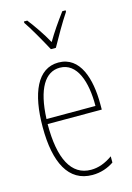

<svg xmlns="http://www.w3.org/2000/svg" viewBox="-118 -824 616 894"><g transform="rotate(-15 190.0 -376.5)"><path d="M178 -606H202C228 -653 262 -713 291 -756V-763H275C241 -717 216 -681 190 -637C166 -681 132 -730 106 -763H90V-756C112 -725 151 -656 178 -606ZM195 -537C94 -537 47 -429 47 -264C47 -94 99 10 214 10C255 10 290 -3 318 -22V-52C283 -27 249 -15 214 -15C119 -15 72 -106 73 -273H334V-301C334 -421 300 -537 195 -537ZM195 -512C278 -512 311 -414 310 -297H74C80 -442 125 -512 195 -512Z"/></g></svg>

Font: Noto Sans Arabic ExtCond Thin
Style: Regular
Weight: 100
Width: 2
Designer: Monotype Design Team, Nadine Chahine, Nizar Qandah and Khaled Hosny
Foundry: Monotype Imaging Inc.
Version: Version 2.012